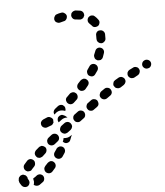

<svg xmlns="http://www.w3.org/2000/svg" viewBox="-67 -620 828 962"><g transform="rotate(-5 347.0 -139.0)"><path d="M29 233Q24 231 20 229Q19 228 18 228Q17 228 16 228Q12 227 8 229Q3 230 0 233Q-3 236 -6 240Q-8 244 -8 248Q-9 251 -9 255Q-9 257 -8 259Q-8 262 -7 264Q-6 266 -4 270Q0 276 3 281Q6 285 10 287Q14 290 18 290Q22 291 27 290Q31 289 35 287Q42 281 44 272Q45 263 40 255Q38 253 37 250Q37 245 35 241Q32 236 29 233ZM91 234Q95 233 100 233Q104 234 108 236Q112 238 115 242Q120 249 119 258Q118 268 111 273Q101 281 93 286Q86 290 78 289Q70 288 64 283Q65 279 66 276Q68 266 65 257Q65 255 64 252Q65 251 66 250Q67 249 69 248Q76 244 83 238Q87 235 91 234ZM150 175Q154 173 158 172Q163 172 167 173Q171 175 175 178Q178 181 180 185Q182 189 182 193Q183 198 181 202Q180 206 177 209Q170 217 163 225Q156 232 147 232Q138 232 131 226Q131 226 131 226Q131 226 130 225Q130 225 129 224Q124 218 124 209Q124 201 130 194Q136 187 143 180Q146 177 150 175ZM73 159Q66 153 57 153Q47 154 41 161Q34 169 27 177Q21 184 22 193Q23 203 31 209Q34 211 38 213Q43 214 47 213Q52 213 56 211Q60 209 62 205Q68 198 75 191Q81 184 80 174Q80 165 73 159ZM189 160Q196 165 205 164Q215 162 220 155Q226 146 232 137Q234 134 235 129Q236 125 235 121Q234 116 232 112Q229 109 225 106Q220 103 215 103Q209 102 204 105L200 107Q198 109 196 110Q195 111 195 111Q195 112 194 113Q189 121 183 129Q178 136 179 145Q181 155 189 160ZM138 100Q135 97 131 95Q127 93 122 92Q118 92 114 94Q109 95 106 98Q98 105 91 111Q84 118 83 127Q83 136 89 143Q92 147 96 149Q100 150 105 151Q109 151 113 149Q117 148 121 145Q128 138 135 132Q142 126 143 116Q144 107 138 100ZM206 45Q200 38 191 37Q182 36 174 42L159 54Q155 57 153 61Q151 65 150 69Q150 74 151 78Q152 82 155 86Q161 93 170 94Q179 95 187 89L202 77Q210 71 211 62Q212 53 206 45ZM231 83Q232 84 234 85Q235 86 236 86Q236 86 236 87Q236 87 237 87Q245 91 254 87Q263 84 266 75Q271 64 274 55Q275 53 275 52Q275 51 275 50L269 55Q262 60 254 62Q245 64 235 63Q234 63 233 63Q233 64 233 65Q232 73 228 80Q229 82 231 83ZM276 -7Q271 -14 262 -16Q252 -17 245 -12L229 0Q225 3 223 7Q221 11 220 15Q219 20 220 24Q221 28 224 32Q230 39 239 41Q248 42 256 37L272 25Q279 19 281 10Q282 1 276 -7ZM161 -48Q150 -44 140 -39Q132 -35 128 -27Q125 -18 129 -9Q133 -1 142 2Q151 5 159 1Q167 -2 175 -5Q179 -6 183 -9Q186 -12 188 -16Q189 -17 190 -19Q190 -21 190 -22Q189 -28 190 -33Q187 -42 178 -46Q170 -51 161 -48ZM351 -41Q352 -46 351 -50Q350 -54 348 -58Q342 -66 333 -67Q324 -69 316 -63L300 -51Q296 -49 294 -45Q291 -41 291 -37Q290 -32 291 -28Q292 -24 295 -20Q300 -12 309 -11Q319 -9 326 -15L342 -27Q346 -29 348 -33Q351 -37 351 -41ZM262 -38Q260 -40 258 -42Q252 -48 244 -51Q240 -53 236 -54Q231 -54 227 -52Q223 -51 220 -48Q216 -45 214 -41Q212 -35 212 -29Q213 -23 216 -18L232 -30Q238 -35 247 -37Q254 -39 262 -38ZM238 -76Q246 -75 254 -72Q254 -74 255 -76Q256 -77 256 -79Q256 -84 255 -88Q254 -92 251 -96Q248 -99 244 -102Q240 -104 236 -104Q231 -105 227 -103Q223 -102 219 -99Q212 -93 204 -87Q198 -82 196 -75Q194 -68 197 -61Q198 -60 199 -59Q201 -62 204 -64Q211 -71 220 -74Q228 -77 238 -76ZM423 -92Q423 -97 422 -101Q421 -105 419 -109Q413 -117 404 -118Q395 -120 387 -114L371 -102Q367 -100 365 -96Q363 -92 362 -88Q361 -83 362 -79Q363 -75 366 -71Q371 -63 380 -62Q390 -60 397 -66L414 -78Q417 -80 420 -84Q422 -88 423 -92ZM262 -127Q262 -122 264 -118Q265 -114 268 -111Q274 -104 284 -103Q293 -103 300 -109Q308 -116 315 -123Q322 -129 322 -139Q322 -148 316 -155Q313 -158 309 -160Q305 -162 300 -162Q296 -162 291 -160Q287 -159 284 -156Q277 -149 270 -142Q266 -139 264 -135Q262 -131 262 -127ZM490 -159Q490 -159 490 -160Q490 -160 490 -160Q490 -160 490 -160Q484 -168 475 -169Q466 -171 458 -165L442 -154Q438 -151 436 -147Q434 -143 433 -139Q432 -135 433 -130Q434 -126 437 -122Q442 -115 452 -113Q461 -112 468 -117L485 -129Q492 -134 494 -143Q495 -152 490 -159ZM564 -207Q562 -211 558 -213Q554 -216 550 -217Q546 -218 541 -217Q537 -217 533 -214L516 -204Q512 -201 509 -198Q507 -194 506 -190Q505 -185 505 -181Q506 -176 509 -173Q511 -169 515 -166Q518 -164 523 -163Q527 -162 531 -162Q536 -163 540 -165L557 -176Q564 -181 567 -190Q569 -199 564 -207ZM332 -171Q339 -164 348 -165Q357 -165 364 -172Q371 -180 377 -188Q383 -195 383 -204Q382 -213 375 -219Q372 -222 367 -224Q363 -225 359 -225Q354 -224 350 -222Q346 -220 343 -217Q337 -210 330 -203Q324 -196 324 -186Q325 -177 332 -171ZM640 -250Q636 -258 627 -260Q618 -263 610 -258L592 -249Q584 -244 581 -235Q579 -226 583 -218Q588 -210 597 -207Q606 -205 614 -209L632 -219Q640 -224 642 -233Q645 -242 640 -250ZM389 -237Q397 -232 406 -233Q415 -235 420 -243Q426 -252 432 -260Q437 -268 435 -277Q433 -286 425 -291Q417 -296 408 -294Q399 -292 394 -284Q389 -276 383 -268Q378 -261 380 -252Q381 -242 389 -237ZM701 -280Q697 -288 688 -291Q679 -294 671 -290Q662 -286 659 -277Q656 -268 660 -260Q662 -256 666 -253Q669 -250 673 -249Q677 -247 682 -248Q686 -248 690 -250H691Q699 -254 702 -263Q705 -272 701 -280ZM441 -371Q449 -375 458 -372Q467 -369 471 -361Q475 -353 472 -344Q469 -334 465 -324Q463 -319 460 -316Q457 -313 453 -311Q449 -310 444 -310Q440 -310 436 -311Q435 -311 435 -311Q435 -311 435 -312Q434 -312 433 -313Q425 -317 423 -325Q420 -333 423 -341Q427 -349 430 -358Q433 -367 441 -371ZM441 -435Q440 -444 446 -452Q452 -459 461 -459Q471 -460 478 -454Q485 -448 486 -439Q486 -432 486 -424Q486 -420 486 -416Q486 -407 479 -401Q472 -394 463 -394Q463 -394 462 -395Q462 -395 462 -395Q459 -395 457 -395Q450 -398 445 -404Q441 -410 441 -418Q441 -421 441 -424Q441 -430 441 -435ZM405 -514Q405 -523 411 -530Q414 -533 418 -535Q422 -537 427 -537Q431 -537 436 -536Q440 -534 443 -531Q452 -523 459 -513Q462 -509 463 -505Q464 -501 463 -496Q462 -492 460 -488Q458 -484 454 -482Q454 -481 453 -481Q453 -481 453 -481Q448 -480 444 -478Q438 -477 432 -479Q426 -482 423 -487Q418 -493 412 -498Q405 -505 405 -514ZM252 -517Q243 -520 240 -529Q238 -533 239 -538Q239 -542 241 -546Q243 -550 246 -554Q249 -557 253 -558Q263 -562 276 -564Q286 -566 293 -560Q301 -555 303 -546Q303 -545 303 -545Q303 -545 303 -544Q303 -543 303 -542Q303 -534 298 -528Q293 -521 284 -520Q275 -518 269 -516Q260 -513 252 -517ZM331 -531Q325 -538 325 -547Q326 -552 327 -556Q329 -560 333 -563Q336 -566 340 -567Q344 -569 349 -569Q361 -568 372 -566Q381 -564 386 -557Q391 -549 390 -540Q390 -540 390 -540Q390 -539 390 -539Q387 -535 386 -531Q385 -531 385 -530Q381 -525 375 -523Q370 -521 364 -522Q356 -523 347 -524Q337 -524 331 -531Z"/></g></svg>

Font: FRB American Cursive Guidelines Arrows Dashed Extrabold
Style: Bold Italic
Weight: 800
Italic angle: -25°
Version: Version 2.0;Modular Font Editor K font №1